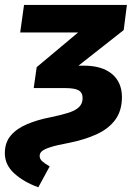

<svg xmlns="http://www.w3.org/2000/svg" viewBox="-40 -552 564 794"><path d="M165.5 136.1 118.4 222.5Q57.6 200.4 18.8 164.9Q-20 129.5 -20 81.4Q-20 36.9 5 8Q29.9 -20.9 72.6 -38.8Q115.2 -56.8 169 -67.1Q215.7 -76.7 244.7 -86.2Q273.7 -95.8 287.7 -110.1Q301.6 -124.4 301.6 -146.3Q301.6 -169.2 284.9 -178.5Q268.2 -187.7 230.6 -187.7H99.4L111.7 -274.3L283.1 -417.8H43.5L59.4 -531.6H484.8L471.6 -427.7L284.6 -280.5H306Q381.6 -280.5 422.6 -246.5Q463.7 -212.6 464.3 -151.3Q464.3 -93 435.7 -55.4Q407.1 -17.8 357.3 4.3Q307.4 26.5 245.3 38.8Q195.3 48.1 169.2 56.4Q143.1 64.8 133.6 73.1Q124 81.5 124 92.6Q124 105.7 135 115.3Q146 125 165.5 136.1Z"/></svg>

Font: Fira Sans Variable
Style: Italic
Weight: 397
Italic angle: -8°
Designer: Carrois Corporate & Edenspiekermann AG
Foundry: Carrois Corporate GbR & Edenspiekermann AG
Version: Version 4.202